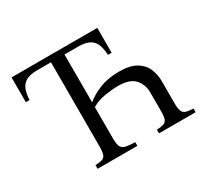

<svg xmlns="http://www.w3.org/2000/svg" viewBox="-138 -855 1105 1045"><g transform="rotate(-30 414.5 -332.5)"><path d="M41 -665H580V-509H557Q555 -544 546 -571Q537 -598 512 -613.5Q487 -629 436 -629H353V-328Q385 -356 438.5 -378Q492 -400 562 -400Q630 -400 668.5 -377.5Q707 -355 723 -318Q739 -281 739 -237V-100Q739 -66 745.5 -50Q752 -34 768.5 -29Q785 -24 814 -23V0H584V-23Q611 -24 626.5 -29Q642 -34 648 -50Q654 -66 654 -100V-217Q654 -267 623 -301Q592 -335 521 -335Q483 -335 435.5 -327.5Q388 -320 353 -298V-100Q353 -66 360.5 -50Q368 -34 388.5 -29Q409 -24 448 -23V0H198V-23Q225 -24 240.5 -29Q256 -34 262 -50Q268 -66 268 -100V-629H184Q134 -629 109 -613.5Q84 -598 75 -571Q66 -544 64 -509H41Z"/></g></svg>

Font: Bona Nova SC
Style: Regular
Weight: 400
Designer: Mateusz Machalski
Foundry: Capitalics
Version: Version 4.001; ttfautohint (v1.8.4.7-5d5b)